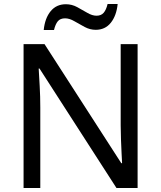

<svg xmlns="http://www.w3.org/2000/svg" viewBox="-20 -984 800 953"><path d="M663 -51H558L176 -644H172Q174 -609 177 -557Q180 -505 180 -450V-51H97V-765H201L582 -174H586Q585 -190 583.5 -222Q582 -254 580.5 -292Q579 -330 579 -362V-765H663ZM197 -835Q203 -894 231.5 -928.5Q260 -963 307 -963Q337 -963 363.5 -948.5Q390 -934 414 -920Q438 -906 459 -906Q482 -906 494.5 -920.5Q507 -935 514 -964H564Q558 -906 530 -871Q502 -836 455 -836Q427 -836 400.5 -850Q374 -864 349.5 -878.5Q325 -893 303 -893Q279 -893 267 -878.5Q255 -864 248 -835Z"/></svg>

Font: Noto Sans Tamil UI
Style: Regular
Weight: 400
Designer: Jelle Bosma - Monotype Design Team
Foundry: Monotype Imaging Inc.
Version: Version 2.004; ttfautohint (v1.8.4.7-5d5b)